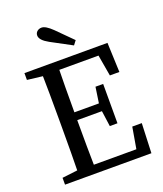

<svg xmlns="http://www.w3.org/2000/svg" viewBox="-157 -979 918 1082"><g transform="rotate(-20 301.5 -438.5)"><path d="M360 -720 235 -787Q184 -815 184 -843Q184 -858 195 -867.5Q206 -877 222 -877Q246 -877 285 -839L379 -745ZM512 -178H569L562 0H44V-41L136 -52Q138 -136 138 -310V-359Q138 -531 136 -617L44 -628V-669H542L549 -492H492L470 -619H235Q233 -536 233 -365H380L394 -460H440V-224H394L381 -318H233Q233 -136 235 -50H490Z"/></g></svg>

Font: TypoPRO Source Serif Pro
Style: Regular
Weight: 400
Designer: Frank Grießhammer
Foundry: Adobe Systems Incorporated
Version: Version 1.017;PS 1.0;hotconv 1.0.79;makeotf.lib2.5.61930